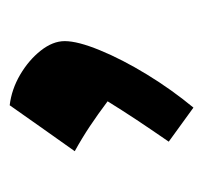

<svg xmlns="http://www.w3.org/2000/svg" viewBox="-32 -228 425 402"><g transform="rotate(-90 181.0 -26.5)"><path d="M162.1 -219.2Q195.3 -215.3 226.1 -197.3Q256.8 -179.2 276.6 -154.1Q296.4 -128.9 296.4 -104Q296.4 -76.7 277.3 -30.3Q258.3 16.1 226.6 68.1Q194.8 120.1 157.2 165.5L85.9 113.8Q111.8 76.2 132.1 45.7Q152.3 15.1 170.4 -14.2Q143.1 -34.7 118.2 -51.3Q93.3 -67.9 65.9 -83Q90.8 -118.2 114.5 -151.6Q138.2 -185.1 162.1 -219.2Z"/></g></svg>

Font: Pinar DS1 ExtraBold
Style: Regular
Weight: 800
Designer: Amin Abedi
Version: Version 3.000